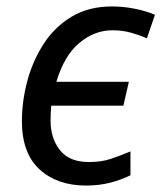

<svg xmlns="http://www.w3.org/2000/svg" viewBox="-20 -566 501 596"><path d="M247 10Q158 10 103 -40Q48 -90 48 -190Q48 -251 64.5 -313.5Q81 -376 115 -429Q149 -482 202 -514Q255 -546 328 -546Q363 -546 398 -539Q433 -532 461 -520L436 -447Q416 -456 388.5 -464Q361 -472 329 -472Q273 -472 226 -432.5Q179 -393 155 -312H380L363 -238H139Q138 -226 137.5 -215Q137 -204 137 -191Q137 -137 166 -100Q195 -63 256 -63Q295 -63 324.5 -73Q354 -83 385 -96V-22Q357 -8 322.5 1Q288 10 247 10Z"/></svg>

Font: Noto IKEA Latin
Style: Italic
Weight: 400
Italic angle: -12°
Designer: Monotype Design Team
Foundry: Monotype Imaging Inc.
Version: Version 1.0